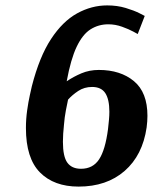

<svg xmlns="http://www.w3.org/2000/svg" viewBox="-20 -680 570 711"><path d="M490 -554Q490 -554 473.5 -563Q457 -572 432 -581Q407 -590 381 -590Q345 -590 315.5 -571.5Q286 -553 264 -507Q242 -461 227 -379Q252 -396 281.5 -408.5Q311 -421 346 -421Q426 -421 476 -379.5Q526 -338 526 -251Q526 -231 523 -208Q508 -105 441.5 -47Q375 11 271 11Q180 11 128 -41.5Q76 -94 76 -206Q76 -239 80.5 -271Q85 -303 90.5 -327.5Q96 -352 98 -361Q126 -470 169 -535.5Q212 -601 265.5 -630.5Q319 -660 377 -660Q414 -660 445.5 -650.5Q477 -641 496.5 -631Q516 -621 516 -621ZM321 -358Q292 -358 269.5 -343Q247 -328 232 -311Q229 -298 224 -271.5Q219 -245 217 -219Q215 -201 214 -185Q213 -169 213 -155Q213 -100 229.5 -77.5Q246 -55 280 -55Q324 -55 347 -90Q370 -125 380 -202Q382 -220 383.5 -236Q385 -252 385 -266Q385 -312 370 -335Q355 -358 321 -358Z"/></svg>

Font: Arsenal SC
Style: Bold Italic
Weight: 700
Italic angle: -9.10001°
Designer: Andrij Shevchenko
Foundry: Stairsfor
Version: Version 2.001; ttfautohint (v1.8.4.7-5d5b)